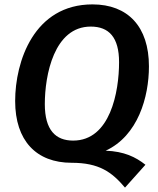

<svg xmlns="http://www.w3.org/2000/svg" viewBox="-20 -726 721 874"><path d="M658 -424C658 -605 562 -706 401 -706C135 -706 49 -447 49 -266C49 -86 145 15 306 15C431 15 489 57 549 128L642 24C598 -11 545 -37 461 -40C608 -108 658 -284 658 -424ZM184 -252C184 -384 226 -605 393 -605C476 -605 522 -556 522 -443C522 -308 482 -86 313 -86C233 -86 184 -134 184 -252Z"/></svg>

Font: Fira Sans Medium
Style: Italic
Weight: 500
Italic angle: -8°
Designer: bBox Type GmbH & Carrois Corporate GbR & Edenspiekermann AG
Foundry: bBox Type GmbH & Carrois Corporate GbR & Edenspiekermann AG
Version: Version 4.301;PS 004.301;hotconv 1.0.88;makeotf.lib2.5.64775